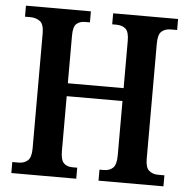

<svg xmlns="http://www.w3.org/2000/svg" viewBox="-51 -765 805 816"><g transform="rotate(5 351.0 -357.0)"><path d="M27 0V-47H54Q78 -47 93 -60.5Q108 -74 108 -112V-603Q108 -642 91 -654.5Q74 -667 50 -667H27V-714H304V-667H284Q260 -667 246.5 -654.5Q233 -642 233 -604V-401H471V-602Q471 -641 456.5 -654Q442 -667 416 -667H399V-714H676V-667H649Q625 -667 610 -654Q595 -641 595 -602V-110Q595 -73 610.5 -60Q626 -47 649 -47H676V0H399V-47H417Q442 -47 456.5 -61Q471 -75 471 -114V-346H233V-112Q233 -74 246.5 -60.5Q260 -47 284 -47H304V0Z"/></g></svg>

Font: Noto Serif Khmer Condensed SemiBold
Style: Regular
Weight: 600
Width: 3
Designer: Danh Hong and the Monotype Design Team
Foundry: Monotype Imaging Inc.
Version: Version 2.004; ttfautohint (v1.8.4.7-5d5b)